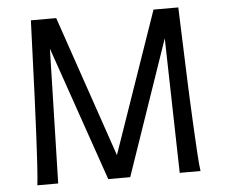

<svg xmlns="http://www.w3.org/2000/svg" viewBox="-51 -771 978 830"><g transform="rotate(-5 438.0 -356.5)"><path d="M222.2 -712.9 432.1 -100.1 644.5 -712.9H752Q757.8 -538.6 763.7 -392.6Q765.1 -351.1 767.1 -309.3Q769 -267.6 771 -227.8Q772.9 -188 774.9 -152.1Q776.9 -116.2 778.6 -86.4Q780.3 -56.6 782.2 -34.4Q784.2 -12.2 786.1 0H695.8L682.1 -585L481 0H385.7L183.6 -583.5L168.5 0H78.1Q79.6 -12.2 81.5 -34.4Q83.5 -56.6 85.2 -86.4Q86.9 -116.2 88.9 -152.1Q90.8 -188 92.8 -227.8Q94.7 -267.6 96.4 -309.3Q98.1 -351.1 100.1 -392.6Q106 -538.6 112.3 -712.9Z"/></g></svg>

Font: Andika Basic
Style: Regular
Weight: 400
Designer: Annie Olsen & Victor Gaultney
Foundry: SIL International
Version: Version 1.000